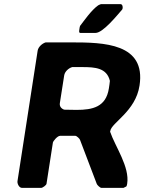

<svg xmlns="http://www.w3.org/2000/svg" viewBox="-20 -913 701 933"><path d="M202 -707C185 -702 166 -685 163 -667L65 -33C63 -22 72 0 87 0H180C187 0 205 -13 206 -20L237 -220C238 -227 259 -253 272 -253H346C353 -253 368 -238 369 -233L450 -20C451 -15 466 0 473 0H580L594 -7C595 -7 598 -17 598 -20C611 -102 540 -200 515 -273L516 -277C522 -317 639 -372 658 -497C690 -703 484 -707 326 -707ZM331 -587H381C442 -587 499 -583 514 -520C514 -515 510 -489 509 -483C495 -393 430 -379 352 -379C343 -379 301 -380 292 -380C278 -385 268 -396 271 -413L292 -547C295 -565 313 -582 331 -587ZM366 -773C366 -771 361 -753 370 -753H444C480 -753 546 -835 574 -867C574 -868 576 -872 576 -873C577 -881 575 -893 565 -893H471C470 -893 460 -889 457 -887C423 -863 387 -810 369 -787C368 -785 366 -775 366 -773Z"/></svg>

Font: Asimov Print
Style: CIt
Weight: 500
Designer: Google
Version: Version 2.000980: 2014